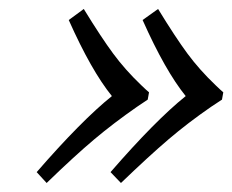

<svg xmlns="http://www.w3.org/2000/svg" viewBox="-20 -427 513 424"><path d="M390.1 -214.8Q344.7 -271 294.9 -382.8L329.1 -407.2Q367.7 -344.2 394 -308.6Q420.4 -272.9 456.1 -238.8Q467.3 -228 473.1 -223.1L470.2 -207L445.8 -190.9Q395 -155.8 352.3 -119.4Q309.6 -83 247.1 -22.9L224.1 -46.9Q323.2 -161.1 390.1 -214.8ZM227.1 -214.8Q181.6 -271 131.8 -382.8L165 -407.2Q203.6 -344.2 230 -308.6Q256.3 -272.9 292 -238.8Q303.2 -228 309.1 -223.1L306.2 -207L282.2 -190.9Q231 -155.3 187.7 -118.9Q144.5 -82.5 83 -22.9L61 -46.9Q160.2 -161.1 227.1 -214.8Z"/></svg>

Font: Linux Libertine G
Style: Italic
Weight: 400
Italic angle: -12°
Designer: Philipp H. Poll
Foundry: Philipp H. Poll
Version: Version 5.1.3